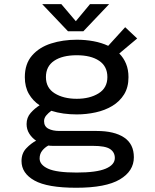

<svg xmlns="http://www.w3.org/2000/svg" viewBox="-20 -704 750 928"><path d="M351 -151Q318.5 -151 287.2 -155.2Q256 -159.5 228 -168.5Q214 -158.5 203.5 -146Q193 -133.5 193 -118.5Q193 -93 213.8 -82Q234.5 -71 267.5 -71H447.5Q532.5 -71 579.8 -39.5Q627 -8 627 56Q627 123 559.2 163.2Q491.5 203.5 348.5 203.5Q209 203.5 146.5 168.5Q84 133.5 84 74.5Q84 37 106.8 13Q129.5 -11 154.5 -24Q134 -38 121.2 -58.5Q108.5 -79 108.5 -104.5Q108.5 -136 128.5 -158.5Q148.5 -181 171.5 -195Q139 -216.5 119.5 -250.2Q100 -284 100 -331Q100 -395.5 134.8 -435.5Q169.5 -475.5 226.8 -493.8Q284 -512 351 -512Q393 -512 432 -504.8Q471 -497.5 503 -482.5L585 -572.5L643 -518L556.5 -445.5Q577.5 -424.5 589.2 -396Q601 -367.5 601 -331Q601 -282 579.8 -247.8Q558.5 -213.5 522.8 -192Q487 -170.5 442.2 -160.8Q397.5 -151 351 -151ZM351 -226.5Q414 -226.5 456.5 -252.8Q499 -279 499 -331.5Q499 -383.5 459.2 -410.2Q419.5 -437 351 -437Q281.5 -437 241.8 -410.2Q202 -383.5 202 -331.5Q202 -279 244.5 -252.8Q287 -226.5 351 -226.5ZM171.5 62Q171.5 92.5 212.2 111.2Q253 130 350.5 130Q446.5 130 490.8 111.2Q535 92.5 535 59.5Q535 32 512.2 16.5Q489.5 1 429 1H235.5Q224.5 1 213.5 -0.5Q196 9 183.8 24.5Q171.5 40 171.5 62ZM507.5 -684 383 -553H308.5L184 -684H276.5L346.5 -601.5L415 -684Z"/></svg>

Font: League Mono
Style: Regular
Weight: 400
Width: 6
Designer: Tyler Finck
Foundry: The League of Moveable Type / Tyler Finck
Version: Version 2.300;RELEASE